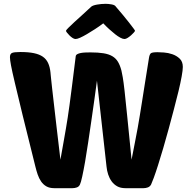

<svg xmlns="http://www.w3.org/2000/svg" viewBox="-20 -984 986 1004"><path d="M668 -149Q678 -202 686 -241.5Q694 -281 700 -315Q706 -349 711.5 -382.5Q717 -416 723.5 -457.5Q730 -499 738.5 -552.5Q747 -606 759 -681Q762 -700 769 -705.5Q776 -711 804 -711Q815 -711 837 -709.5Q859 -708 881 -700.5Q903 -693 919.5 -677.5Q936 -662 936 -634Q936 -618 930 -584.5Q924 -551 913.5 -507.5Q903 -464 889.5 -413Q876 -362 862 -310Q848 -258 833.5 -209Q819 -160 806.5 -120.5Q794 -81 784 -54Q774 -27 770 -19Q764 -8 753 -4Q742 0 731 0H636Q610 0 592.5 -10Q575 -20 563.5 -36Q552 -52 545.5 -72Q539 -92 537 -113L487 -562Q481 -518 473.5 -463Q466 -408 457.5 -351Q449 -294 441 -239Q433 -184 425 -138.5Q417 -93 410 -61Q403 -29 398 -19Q393 -8 382 -4Q371 0 359 0H264Q239 0 222.5 -9.5Q206 -19 195 -35Q184 -51 177 -71.5Q170 -92 165 -113Q124 -276 98.5 -381Q73 -486 58 -549.5Q43 -613 37.5 -642.5Q32 -672 32 -685Q32 -702 42.5 -707Q53 -712 87 -712Q129 -712 157.5 -706Q186 -700 204 -687.5Q222 -675 231.5 -654.5Q241 -634 244 -605Q244 -601 245 -593.5Q246 -586 247.5 -569Q249 -552 252.5 -522.5Q256 -493 261.5 -444Q267 -395 275.5 -322.5Q284 -250 296 -149Q307 -210 313.5 -247.5Q320 -285 325 -313.5Q330 -342 334 -368.5Q338 -395 343.5 -434.5Q349 -474 356.5 -534Q364 -594 376 -690Q377 -697 384.5 -701Q392 -705 403 -707Q414 -709 427.5 -709.5Q441 -710 453 -710Q493 -710 521 -705.5Q549 -701 567.5 -690Q586 -679 597 -660.5Q608 -642 615 -615Q618 -602 622 -579.5Q626 -557 631.5 -508Q637 -459 645.5 -373.5Q654 -288 668 -149ZM631 -780Q622 -780 609 -787Q596 -794 581.5 -805.5Q567 -817 551 -831.5Q535 -846 520 -862Q499 -846 476.5 -831.5Q454 -817 434.5 -805.5Q415 -794 399.5 -787Q384 -780 375 -780Q368 -780 359.5 -785.5Q351 -791 343.5 -798.5Q336 -806 330.5 -813Q325 -820 325 -823Q325 -826 337.5 -838.5Q350 -851 369.5 -869Q389 -887 412.5 -908Q436 -929 457 -949Q465 -956 487.5 -960Q510 -964 533 -964Q546 -964 563.5 -961Q581 -958 586 -949Q604 -928 622 -906.5Q640 -885 654 -867Q668 -849 677 -837Q686 -825 686 -823Q686 -821 680 -814Q674 -807 665.5 -799.5Q657 -792 647.5 -786Q638 -780 631 -780Z"/></svg>

Font: Poetsen One
Style: Regular
Weight: 400
Designer: Pablo Impallari, Rodrigo Fuenzalida
Foundry: Pablo Impallari, Rodrigo Fuenzalida
Version: Version 1.001; ttfautohint (v0.93) -l 8 -r 50 -G 200 -x 14 -